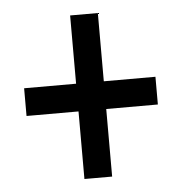

<svg xmlns="http://www.w3.org/2000/svg" viewBox="-41 -630 526 552"><g transform="rotate(-5 221.5 -354.0)"><path d="M261 -393V-590H181V-393H31V-313H181V-118H261V-313H410V-393Z"/></g></svg>

Font: Noto Sans Arabic UI XCn Md
Style: Regular
Weight: 500
Width: 2
Designer: Monotype Design Team, Nadine Chahine and Nizar Qandah
Foundry: Monotype Imaging Inc.
Version: Version 2.010